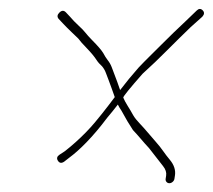

<svg xmlns="http://www.w3.org/2000/svg" viewBox="-20 -503 484 437"><path d="M365.5 -86C368.1 -86 370.6 -87 372.9 -89C375.2 -91 376.6 -93.3 377 -96L378.1 -103C380.2 -115.7 376.2 -127.8 366.4 -139.5C361.1 -145.8 356 -152.5 351.1 -159.5C346.2 -166.5 340.8 -173.3 334.8 -180C328.9 -186.7 322.8 -193.7 316.7 -201C310.5 -208.3 304.4 -215.2 298.4 -221.5C292.4 -227.8 286.8 -234.3 283 -241C279.4 -247.7 275.2 -254.7 270.6 -262C266 -269.3 262.7 -275.7 260.5 -281C261 -284.2 275.5 -302.2 304.4 -335C324.2 -353 343.1 -371 360.9 -389C378.8 -407 396.4 -424.3 413.7 -441L440.5 -465C445.3 -470.3 445.6 -475.2 441.3 -479.5C437 -483.8 432.4 -483.7 427.7 -479L401.7 -454C383.8 -437.3 365.9 -420 348 -402C330.2 -384 311.5 -366.3 295.3 -349C280 -331.7 266.1 -314.7 253.4 -298C251.2 -305.2 244.8 -322.6 234.3 -350C232 -356 229 -361.3 225.2 -366C221.5 -370.7 218.2 -376.2 214.8 -382.5C210.9 -388.9 202.6 -398.6 189.8 -411.5C182.9 -418.5 177.8 -424.2 174.5 -428.5C171.2 -432.8 165.9 -438.3 158.6 -445C151.4 -451.7 144.9 -458.3 139.3 -465L129.9 -475C125.3 -479.7 120.4 -479.5 115.3 -474.5C110.2 -469.5 109.6 -464.7 113.5 -460L122.9 -450C129.2 -443.3 135.8 -436.7 142.8 -430L158.4 -415C161.6 -410.3 168.1 -403 177.9 -392.9C187.6 -382.8 194.9 -374 199.7 -366.5C202.9 -361.5 207.1 -356.7 212.4 -352C216.3 -347.3 219.1 -342.3 221 -337C222.9 -331.7 224.9 -326.3 227.1 -321C229.2 -315.7 231.5 -309.5 233.9 -302.5C236.3 -295.5 238.7 -288.7 241.2 -282C232.3 -270 222.7 -257.5 212.4 -244.5C202 -231.5 190.7 -217.3 175.5 -201.8C160.4 -186.4 144.5 -172.1 127.8 -159L115.6 -151C109.6 -147 108.4 -142.3 111.9 -137C115.3 -131.7 120.1 -131 126 -135L137.5 -144C160 -160.4 190.9 -190.7 224 -235C231.9 -244.3 240 -254.3 248.2 -265C250.5 -260.3 253.2 -255.7 256.5 -251C265.7 -233.9 274.4 -219.2 282.6 -207C288.9 -200.3 295 -193.5 300.9 -186.5C306.8 -179.5 312.8 -172.7 319.1 -166L351.1 -125C357 -117.7 359.3 -110.3 358.1 -103L357 -96C356.6 -93.3 357.2 -91 358.9 -89C360.6 -87 362.8 -86 365.5 -86Z"/></svg>

Font: Proton
Style: RgCndIt
Weight: 500
Version: Version 1.017